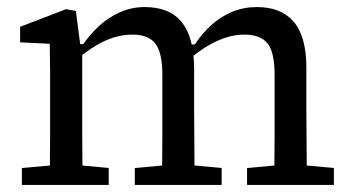

<svg xmlns="http://www.w3.org/2000/svg" viewBox="-20 -524 995 544"><path d="M42 0V-48L155 -58H182L288 -48V0ZM121 0Q121 -30 121.5 -67Q122 -104 122 -143V-215V-267Q122 -267 122 -315Q122 -337 121.5 -357.5Q121 -378 121 -400L37 -404V-448L167 -498L195 -493L209 -385L213 -384V-215V-143Q213 -104 213.5 -67Q214 -30 214 0ZM362 0V-48L473 -58H500L608 -48V0ZM439 0Q439 -30 439.5 -67Q440 -104 440 -142V-215V-312Q440 -374 420.5 -400Q401 -426 355 -426Q330 -426 304.5 -418.5Q279 -411 253 -395.5Q227 -380 200 -358L192 -399H216Q236 -428 262.5 -452Q289 -476 321.5 -490Q354 -504 390 -504Q461 -504 495.5 -460.5Q530 -417 530 -328V-215Q530 -181 530.5 -142.5Q531 -104 531 -67Q531 -30 532 0ZM680 0V-48L791 -58H818L926 -48V0ZM757 0Q757 -30 757.5 -67Q758 -104 758 -142V-215V-313Q758 -376 738 -401Q718 -426 672 -426Q648 -426 623 -418.5Q598 -411 572 -396Q546 -381 518 -358L508 -398H532Q553 -430 580 -454Q607 -478 639 -491Q671 -504 708 -504Q777 -504 812.5 -462Q848 -420 848 -333V-215Q848 -181 848.5 -142.5Q849 -104 849 -67Q849 -30 850 0Z"/></svg>

Font: myMathFont
Style: Regular
Weight: 400
Designer: Ross Mills, John Hudson & Paul Hanslow, Tiro Typeworks Ltd; with prior portions MicroPress Inc., and Coen Hoffman. Math 
Foundry: Tiro Typeworks Ltd
Version: Version 2.13 b171